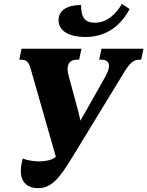

<svg xmlns="http://www.w3.org/2000/svg" viewBox="-20 -967 765 997"><path d="M425 -775C546 -775 616 -850 653 -920L613 -947C590 -905 541 -849 474 -849C422 -849 401 -874 401 -941C326 -941 284 -911 284 -862C284 -817 322 -775 425 -775ZM178 10C245 10 286 -37 352 -145L618 -581C654 -641 672 -657 705 -657H713L725 -714H507L495 -657H507C531 -657 546 -646 546 -625C546 -610 540 -591 523 -562L419 -378C411 -365 404 -353 398 -340C394 -357 390 -373 386 -390L336 -575C333 -586 331 -597 331 -608C331 -635 342 -657 380 -657H391L403 -714H92L80 -657H87C118 -657 129 -647 140 -607L270 -153C253 -137 219 -129 183 -129C154 -129 123 -134 98 -144C92 -120 88 -99 88 -80C88 -23 120 10 178 10Z"/></svg>

Font: Noto Serif Condensed Black
Style: Italic
Weight: 900
Width: 3
Italic angle: -12°
Designer: Monotype Design Team
Foundry: Monotype Imaging Inc.
Version: Version 2.013